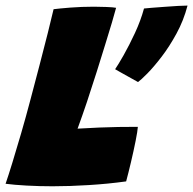

<svg xmlns="http://www.w3.org/2000/svg" viewBox="-48 -674 692 688"><path d="M-28 -15.5Q-18.5 -43 -4 -90Q10.5 -137 27.5 -195.5Q44.5 -254 61 -316.5Q77.5 -379 93.8 -441Q110 -503 123.2 -555.5Q136.5 -608 144 -641Q163 -643.5 204 -646.8Q245 -650 288.5 -650Q307.5 -650 333.2 -649Q359 -648 368 -646Q363 -626.5 353 -593Q343 -559.5 329.2 -515Q315.5 -470.5 299 -418Q282.5 -365.5 263.5 -308.5Q255.5 -284.5 247 -260.5Q238.5 -236.5 230 -213Q273 -215.5 308 -217Q343 -218.5 376.2 -219Q409.5 -219.5 446 -219.5Q445 -204.5 438 -169.2Q431 -134 421.5 -93.8Q412 -53.5 404 -24Q339 -15 270.2 -10.8Q201.5 -6.5 140.5 -6.5Q93 -6.5 47.5 -9Q2 -11.5 -28 -15.5ZM624 -654Q610 -600.5 584.5 -553.8Q559 -507 531 -470.5Q503 -434 479.8 -410.5Q456.5 -387 446.5 -380Q439.5 -384 421 -394.2Q402.5 -404.5 385.2 -414.2Q368 -424 364.5 -426Q375 -441 395 -476.2Q415 -511.5 435.8 -556.2Q456.5 -601 468 -643.5Q474 -644.5 494.8 -646Q515.5 -647.5 541.2 -649.5Q567 -651.5 590 -652.8Q613 -654 624 -654Z"/></svg>

Font: Grandstander Thin Black
Style: Italic
Weight: 900
Italic angle: -15°
Version: Version 1.200